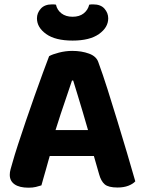

<svg xmlns="http://www.w3.org/2000/svg" viewBox="-20 -848 659 878"><path d="M314.7 -479.6H309.2Q298.8 -448.3 285.5 -409.3Q272.2 -370.3 257.9 -327.8Q243.6 -285.3 230.7 -242.9L212.8 -153.4Q206.8 -133.9 201.2 -113Q195.6 -92.1 189.8 -72.1Q184 -52.1 178.8 -33.8Q173.6 -15.5 169.4 -0.3Q157.8 3.5 143.8 6.9Q129.9 10.3 110.5 10.3Q68.7 10.3 46.7 -5.1Q24.7 -20.4 24.7 -48.5Q24.7 -61.3 28.4 -74.2Q32.2 -87.2 37 -104.2Q45.9 -136.7 62.3 -186.9Q78.6 -237 98.5 -295.4Q118.4 -353.8 138.7 -411Q159 -468.2 176.5 -515.9Q193.9 -563.6 204.6 -591.1Q219.4 -599.7 249.8 -607.5Q280.3 -615.3 310.2 -615.3Q353 -615.3 387.1 -602.8Q421.2 -590.4 430 -562.7Q449.4 -510 471.6 -440.3Q493.8 -370.6 516.8 -294.9Q539.9 -219.2 561.2 -147.6Q582.5 -76 598.7 -18.8Q587.9 -6.8 566.9 1.4Q545.9 9.5 517.5 9.5Q475.7 9.5 458.8 -5.1Q442 -19.6 433.5 -50.3L401.3 -162.4L384.2 -247.4Q371.8 -291.6 359 -333.9Q346.2 -376.1 335 -413.5Q323.7 -451 314.7 -479.6ZM146.4 -134.6 205.1 -253.3H439.3L459.1 -134.6ZM312 -771.4Q343.2 -771.4 362.7 -786.8Q382.2 -802.3 388 -826.7Q392.7 -827.7 397.1 -827.8Q401.5 -828 405.7 -828Q440.7 -828 457.8 -808.3Q474.9 -788.7 474.9 -764.1Q474.9 -722.5 432.7 -692.5Q390.4 -662.4 312 -662.4Q233 -662.4 191 -692.5Q149 -722.5 149 -764.1Q149 -788.7 166.5 -808.3Q184 -828 218.2 -828Q223.2 -828 227.3 -827.8Q231.4 -827.7 236 -826.7Q241 -802.3 261 -786.8Q281 -771.4 312 -771.4Z"/></svg>

Font: Baloo Paaji 2
Style: Regular
Weight: 400
Designer: Shuchita Grover, Noopur Datye and Ek Type
Foundry: Ek Type
Version: Version 1.700